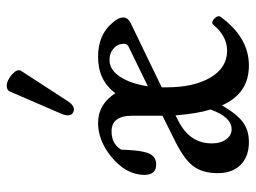

<svg xmlns="http://www.w3.org/2000/svg" viewBox="-112 -616 740 555"><g transform="rotate(-90 257.5 -339.0)"><path d="M243 -514Q227 -489 210.5 -496.5Q194 -504 206 -532L270 -680Q274 -689 286 -689Q302 -689 319 -674Q336 -659 330 -648ZM124 11Q82 11 58 -13Q34 -37 34 -79Q34 -124 55.5 -151.5Q77 -179 136 -207L200 -239V-260V-326Q200 -386 155 -386Q118 -386 102 -358Q100 -308 95 -291Q88 -257 59 -257Q29 -257 29 -291Q29 -345 84 -389Q130 -425 179 -425Q233 -425 265 -375Q302 -425 370 -425Q434 -425 468 -384Q484 -367 484 -352Q484 -337 462 -328L282 -241V-228Q282 -148 310.5 -100Q339 -52 388 -52Q430 -52 463 -92Q470 -99 480.5 -89Q491 -79 486 -71Q426 11 345 11Q264 11 230 -67Q205 -24 181.5 -6.5Q158 11 124 11ZM361 -392Q333 -392 313 -362Q293 -332 285 -281L400 -337Q408 -341 408 -351Q408 -368 394.5 -380Q381 -392 361 -392ZM120 -96Q120 -71 131.5 -55Q143 -39 161 -39Q196 -39 218 -100Q206 -138 201 -201L185 -193Q120 -160 120 -96Z"/></g></svg>

Font: Junicode Cond Medium
Style: Regular
Weight: 500
Width: 3
Designer: Peter S. Baker
Version: Version 2.201